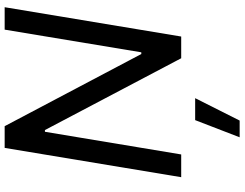

<svg xmlns="http://www.w3.org/2000/svg" viewBox="-128 -638 1008 791"><g transform="rotate(-90 375.5 -243.0)"><path d="M740.8 -727.3H648.4L555 -164.4H547.9L250.7 -727.3H161.2L40.5 0H134.2L227.6 -561.4H234.7L530.5 0H620ZM204.9 240.8H273.8L366.1 57.5H275.6Z"/></g></svg>

Font: Margiela Sans Text
Style: Italic
Weight: 400
Italic angle: -9.39999°
Designer: Stefan Endress, Andreas Faust
Version: Version 1.100;FEAKit 1.0